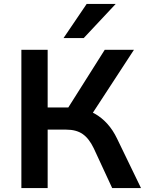

<svg xmlns="http://www.w3.org/2000/svg" viewBox="-20 -959 751 979"><path d="M89 0V-705H223V-411H340L315 -390L514 -705H663L441 -365L384 -406Q428 -399 463 -379.5Q498 -360 527 -328Q556 -296 577 -252L699 0H552L458 -203Q434 -253 401.5 -275.5Q369 -298 318 -298H223V0ZM304 -765 422 -939H570L407 -765Z"/></svg>

Font: Nunito Sans 9pt
Style: Bold
Weight: 700
Version: Version 3.101;gftools[0.9.27]